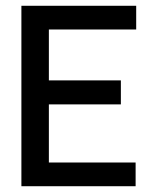

<svg xmlns="http://www.w3.org/2000/svg" viewBox="-20 -644 540 664"><path d="M54 0V-624H451V-542H149V-366H398V-283H149V-82H449V0Z"/></svg>

Font: Inconsolata SemiBold
Style: Regular
Weight: 600
Monospace: yes
Designer: Raph Levien, Cyreal, Brenton Simpson
Foundry: Raph Levien, Cyreal, Google
Version: Version 3.100; ttfautohint (v1.8.4.7-5d5b)